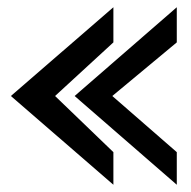

<svg xmlns="http://www.w3.org/2000/svg" viewBox="-20 -547 528 530"><path d="M10 -282 293 -37V-127L132 -282L293 -430V-527ZM186 -282 468 -37V-127L290 -282L468 -430V-527Z"/></svg>

Font: Charger Sport
Style: BdNrw
Weight: 700
Designer: Jasper
Foundry: Cannot Into Space Fonts
Version: Version 1.1